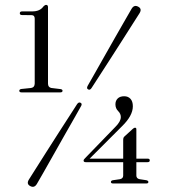

<svg xmlns="http://www.w3.org/2000/svg" viewBox="-20 -732 673 766"><path d="M68 -672Q59 -672 59 -679Q59 -686.5 68 -686.5H108.5Q139.5 -686.5 153 -706Q159 -712.5 164 -712.5Q171.5 -712.5 171.5 -703.5V-398.5Q171.5 -383.5 185 -381L222 -376.5Q229.5 -375 229.5 -370Q229.5 -363.5 221 -363.5H65.5Q57 -363.5 57 -370Q57 -375.5 65 -377L104 -381Q118.5 -383.5 118.5 -399V-657.5Q118.5 -671.5 106.5 -671.5ZM471.5 -174Q471.5 -183.5 476.5 -187.5L510.5 -218.5Q515.5 -222.5 518.5 -222.5Q524 -222.5 524 -216.5V-99H569.5Q577.5 -99 577.5 -92Q577.5 -85 568.5 -85H524V-31.5Q524 -19.5 537.5 -17L564 -13Q572 -11 572 -6Q572 0 563.5 0H431.5Q422.5 0 422.5 -6Q422.5 -11.5 430.5 -13L458 -17Q471.5 -19.5 471.5 -31.5V-85H322Q313.5 -85 313.5 -91.5Q313.5 -95.5 319 -100.5L440.5 -226Q462 -247.5 462 -265Q462 -278.5 451.2 -289Q440.5 -299.5 440.5 -316Q440.5 -330 449.5 -339Q458.5 -348 475.5 -348Q491 -348 500.5 -337.8Q510 -327.5 510 -308Q510 -270.5 467 -228.5L337.5 -99H471.5ZM345 -380.5Q338.5 -371 331.5 -375.5Q324 -379 330 -390Q337 -402.5 354.8 -433.5Q372.5 -464.5 395 -504.5Q417.5 -544.5 440.2 -584.2Q463 -624 480.5 -654.5Q498 -685 505 -697Q515.5 -714.5 532 -705Q547.5 -696.5 536.5 -679Q530 -669 511.5 -639.8Q493 -610.5 468.2 -571.8Q443.5 -533 418.2 -493.8Q393 -454.5 373 -423.8Q353 -393 345 -380.5ZM287.5 -316.5Q294 -326 301.5 -322Q309.5 -318 302.5 -307Q295.5 -294.5 277.8 -263.2Q260 -232 237.2 -192Q214.5 -152 192 -112Q169.5 -72 151.8 -41Q134 -10 127 2Q116.5 19.5 100 10Q84.5 1.5 95.5 -16Q102 -26.5 120.8 -56Q139.5 -85.5 164.2 -124.5Q189 -163.5 214.2 -202.8Q239.5 -242 259.5 -273Q279.5 -304 287.5 -316.5Z"/></svg>

Font: Fraunces 72pt S000 Light
Style: Regular
Weight: 300
Version: Version 1.000; ttfautohint (v1.8.3)